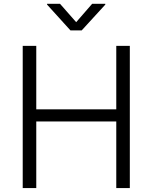

<svg xmlns="http://www.w3.org/2000/svg" viewBox="-20 -962 780 982"><path d="M96.2 0H165.5V-340.8H574.7V0H644V-727.5H574.7V-402.8H165.5V-727.5H96.2ZM287.1 -942.4H220.7V-938.5L340.3 -806.6H397.9L518.6 -938.5V-942.4H451.2L369.6 -848.6Z"/></svg>

Font: Raveo Light
Style: Regular
Weight: 300
Designer: Jakub Foglar, Rasmus Andersson (Inter)
Foundry: Jakubfoglar.com
Version: Version 1.100;Glyphs 3.2.3 (3260)